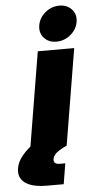

<svg xmlns="http://www.w3.org/2000/svg" viewBox="-138 -786 508 1026"><g transform="rotate(-5 115.5 -272.5)"><path d="M-0.5 0 85 -515.6H280.3L194.8 0ZM71.8 204.1Q-7.3 204.1 -45.2 176.5Q-83 148.9 -74.7 98.6Q-69.3 66.9 -48.8 39.8Q-28.3 12.7 2.9 -13.2L194.8 0Q154.8 19 138.2 33.4Q121.6 47.9 118.7 64.9Q113.8 93.8 151.9 93.8H179.2L161.1 204.1ZM189 -558.1Q147 -558.1 122.6 -585.7Q98.1 -613.3 105 -653.3Q111.8 -693.4 145.3 -720.9Q178.7 -748.5 220.7 -748.5Q262.7 -748.5 287.4 -720.9Q312 -693.4 305.2 -653.3Q298.3 -613.3 264.6 -585.7Q231 -558.1 189 -558.1Z"/></g></svg>

Font: Inter Display Black
Style: Italic
Weight: 900
Italic angle: -9.39999°
Designer: Rasmus Andersson
Foundry: rsms
Version: Version 4.000;git-a52131595